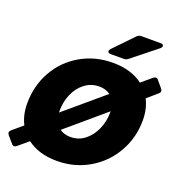

<svg xmlns="http://www.w3.org/2000/svg" viewBox="-151 -882 962 1018"><g transform="rotate(20 330.0 -373.5)"><path d="M667 -538Q673 -531 673 -524Q673 -518 665 -510L608 -461Q634 -411 634 -346Q634 -248 587.5 -166Q541 -84 459.5 -36Q378 12 278 12Q176 12 110 -38L53 10Q46 16 39 16Q31 16 25 8L-7 -29Q-13 -37 -13 -43Q-13 -49 -5 -57L53 -106Q27 -156 27 -222Q27 -321 73 -403Q119 -485 200.5 -532Q282 -579 382 -579Q485 -579 551 -529L608 -577Q616 -583 622 -583Q630 -583 636 -575ZM202 -233 419 -417Q394 -436 357 -436Q311 -436 275.5 -409Q240 -382 221 -338Q202 -294 202 -245ZM457 -333 242 -150Q266 -132 303 -132Q349 -132 384 -160Q419 -188 438 -232.5Q457 -277 457 -325ZM354 -618Q346 -618 341.5 -621Q337 -624 337 -629Q337 -634 344 -643L450 -753Q459 -763 475 -763H583Q599 -763 599 -752Q599 -745 591 -738L452 -627Q441 -618 427 -618Z"/></g></svg>

Font: Open Sauce Two Black Italic
Style: Regular
Weight: 900
Italic angle: -10°
Designer: Alfredo Marco Pradil
Foundry: Creative Sauce Fz LLC
Version: Version 1.477